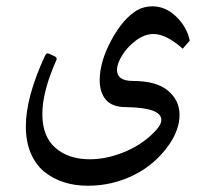

<svg xmlns="http://www.w3.org/2000/svg" viewBox="-20 -342 688 613"><path d="M62.5 61.5Q62.5 -31.7 123.5 -163.6Q126.5 -169.4 129.2 -170.9Q131.8 -172.4 138.2 -169.9L155.8 -161.6Q164.1 -156.7 159.2 -148.4Q115.2 -49.3 115.2 22.2Q115.2 93.8 157 130.1Q198.7 166.5 266.6 166.5Q318.4 166.5 373.3 144.8Q428.2 123 467.3 85Q495.1 58.6 495.1 41Q495.1 1.5 382.3 0Q338.4 0 318.4 -23.2Q298.3 -46.4 298.3 -85.9Q298.3 -145 335.7 -214.1Q373 -283.2 418.9 -310.1Q440.9 -321.8 466.8 -321.8Q508.8 -321.8 542.7 -288.8Q576.7 -255.9 585.9 -212.4L563.5 -186.5Q510.3 -233.4 470.2 -233.4Q441.4 -233.4 413.3 -212.2Q385.3 -190.9 369.4 -164.3Q353.5 -137.7 353.5 -119.1Q353.5 -83.5 404.8 -83.5Q479.5 -83.5 516.4 -52.5Q553.2 -21.5 553.2 24.7Q553.2 70.8 521 118.2Q476.1 183.1 407.2 217Q338.4 251 260.7 251Q176.8 251 121.1 206.1Q93.8 183.6 78.1 146.7Q62.5 109.9 62.5 61.5Z"/></svg>

Font: Nika
Style: Regular
Weight: 400
Designer: Mohammad Saleh Souzanchi
Foundry: http://font-store.ir
Version: Version:1.0.0;RFB:1.2.5;Building:2016-05-25 11:08:22.297533